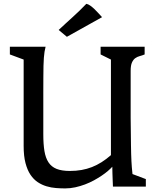

<svg xmlns="http://www.w3.org/2000/svg" viewBox="-20 -997 853 1026"><path d="M106.4 -678.7 32.7 -706.1V-747.1H223.6Q220.2 -734.4 218 -720.5Q215.8 -706.5 214.4 -688.2Q212.9 -669.9 212.4 -645.5Q211.9 -621.1 211.7 -586.9Q211.4 -552.7 211.4 -507.3Q211.4 -461.9 211.4 -401.9V-278.3Q211.4 -226.6 217.5 -189.7Q223.6 -152.8 239.3 -129.2Q254.9 -105.5 282.5 -94.5Q310.1 -83.5 353.5 -83.5Q386.2 -83.5 415.5 -88.6Q444.8 -93.8 471.4 -104.2Q498 -114.7 523.2 -130.6Q548.3 -146.5 572.8 -168V-678.7L517.6 -706.1V-747.1H752.9V-706.1Q740.2 -700.7 726.8 -697.3Q713.4 -693.8 702.6 -686Q691.9 -678.2 685.1 -662.8Q678.2 -647.5 678.2 -618.2V-367.2Q678.7 -319.3 679.2 -283.7Q679.7 -248 679.9 -220.9Q680.2 -193.8 680.9 -173.1Q681.6 -152.3 682.4 -135Q683.1 -117.7 684.6 -101.6Q686 -85.4 688 -66.9L759.3 -40V0H583.5Q582.5 -18.6 582 -37.6Q581.1 -53.7 580.8 -72Q580.6 -90.3 580.1 -106Q571.3 -96.2 556.9 -83.7Q542.5 -71.3 523.7 -58.6Q504.9 -45.9 482.2 -33.4Q459.5 -21 434.3 -11.5Q409.2 -2 382.3 3.9Q355.5 9.8 328.6 9.8Q304.7 9.8 279.1 7.8Q253.4 5.9 228.8 -1.5Q204.1 -8.8 181.9 -23.4Q159.7 -38.1 142.8 -63.2Q126 -88.4 116.2 -125.7Q106.4 -163.1 106.4 -216.3ZM293.5 -836.9Q312.5 -855 331.1 -871.8Q349.6 -888.7 367.9 -905.3Q386.2 -921.9 404.5 -939.5Q422.9 -957 441.4 -976.6Q451.7 -974.6 462.6 -966.8Q473.6 -959 484.6 -948.5Q495.6 -938 506.1 -926.3Q516.6 -914.6 525.4 -905.3L337.4 -800.3Z"/></svg>

Font: Donegal One
Style: Regular
Weight: 400
Designer: Gary Lonergan
Foundry: Sorkin Type Co.
Version: Version 1.004